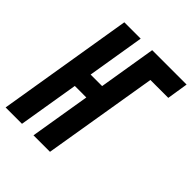

<svg xmlns="http://www.w3.org/2000/svg" viewBox="-224 -857 979 979"><g transform="rotate(45 266.0 -367.5)"><path d="M-19 0 102 -735H220L169 -425H252L303 -735H551L533 -621H404L301 0H182L236 -327H153L99 0Z"/></g></svg>

Font: Iosevka Heavy Oblique
Style: Regular
Weight: 900
Italic angle: -9°
Monospace: yes
Designer: Belleve Invis
Foundry: Belleve Invis
Version: Version 32.5.0; ttfautohint (v1.8.4)